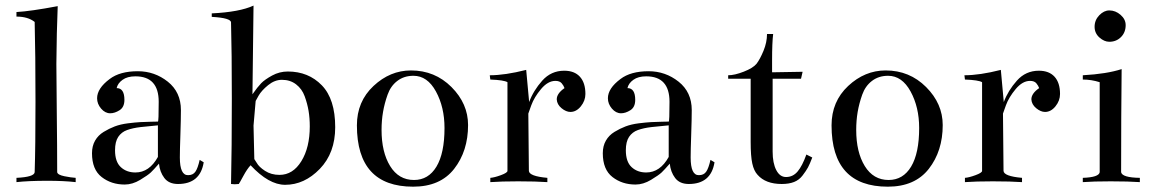

<svg xmlns="http://www.w3.org/2000/svg" viewBox="-20 -664 4204 700"><path d="M190.4 -641.6Q186.5 -547.9 185.5 -430.7Q185.5 -383.8 187 -255.4Q188.5 -127 188.5 -36.1Q190.4 -26.4 214.8 -21.5Q239.3 -16.6 255.9 -15.6V0Q212.9 -4.9 153.3 -4.9Q84 -4.9 40 0V-15.6Q104.5 -18.6 106.4 -36.1Q109.4 -128.9 109.4 -293Q109.4 -467.8 106.4 -584Q82 -603.5 40 -603.5V-620.1Q91.8 -623 190.4 -641.6Z M708 -81.1 722.7 -72.3Q710 6.8 628.9 6.8Q595.7 6.8 579.1 -15.1Q562.5 -37.1 559.6 -67.4Q540 -44.9 529.8 -35.2Q519.5 -25.4 491.2 -8.3Q462.9 8.8 434.6 8.8Q385.7 8.8 350.6 -18.6Q315.4 -45.9 315.4 -105.5Q315.4 -131.8 326.7 -151.4Q337.9 -170.9 357.9 -183.1Q377.9 -195.3 398.4 -203.1Q418.9 -210.9 446.3 -214.4Q473.6 -217.8 491.7 -218.8Q509.8 -219.7 531.7 -220.2Q553.7 -220.7 555.7 -220.7Q558.6 -220.7 558.6 -293Q558.6 -385.7 473.6 -385.7Q444.3 -385.7 426.8 -373Q409.2 -360.4 405.3 -342.8Q433.6 -342.8 433.6 -299.8Q433.6 -273.4 416 -262.2Q398.4 -251 381.8 -251Q363.3 -251 348.6 -268.1Q334 -285.2 334 -305.7Q334 -341.8 379.9 -376Q417 -404.3 482.4 -404.3Q543.9 -404.3 591.8 -366.2Q639.6 -328.1 639.6 -262.7Q639.6 -230.5 637.7 -172.9Q635.7 -115.2 635.7 -89.8Q635.7 -24.4 666 -25.4Q683.6 -25.4 692.4 -38.1Q701.2 -50.8 708 -81.1ZM555.7 -91.8V-207Q521.5 -204.1 492.7 -200.7Q463.9 -197.3 443.4 -189.9Q422.9 -182.6 411.1 -165Q399.4 -147.5 399.4 -116.2Q399.4 -74.2 420.4 -54.7Q441.4 -35.2 473.6 -35.2Q524.4 -35.2 555.7 -91.8Z M1202.1 -200.2Q1202.1 -106.4 1146 -48.3Q1089.8 9.8 1019.5 9.8Q960 9.8 893.6 -61.5Q880.9 -47.9 867.2 -22.5Q853.5 2.9 850.6 6.8Q842.8 7.8 835.9 7.8L822.3 6.8Q825.2 -122.1 825.2 -304.7Q825.2 -474.6 822.3 -582Q822.3 -598.6 752 -602.5V-615.2Q853.5 -620.1 904.3 -643.6L900.4 -320.3Q918.9 -346.7 932.1 -360.4Q945.3 -374 972.2 -388.7Q999 -403.3 1029.3 -403.3Q1104.5 -403.3 1153.3 -353Q1202.1 -302.7 1202.1 -200.2ZM1109.4 -203.1Q1109.4 -233.4 1105 -259.8Q1100.6 -286.1 1090.8 -313Q1081.1 -339.8 1059.6 -356.4Q1038.1 -373 1007.8 -373Q981.4 -373 957.5 -353.5Q933.6 -334 922.9 -315.4L912.1 -295.9L904.3 -206.1L907.2 -84L916 -70.3Q923.8 -55.7 946.3 -41Q968.8 -26.4 999 -26.4Q1047.9 -26.4 1078.6 -76.2Q1109.4 -126 1109.4 -203.1Z M1489.3 -7.8Q1542 -7.8 1571.3 -56.6Q1600.6 -105.5 1600.6 -197.3Q1600.6 -273.4 1569.3 -330.6Q1538.1 -387.7 1487.3 -387.7Q1453.1 -387.7 1428.7 -369.1Q1404.3 -350.6 1393.1 -318.8Q1381.8 -287.1 1376.5 -255.9Q1371.1 -224.6 1371.1 -190.4Q1371.1 -109.4 1402.3 -58.6Q1433.6 -7.8 1489.3 -7.8ZM1478.5 -407.2Q1565.4 -407.2 1626 -346.7Q1686.5 -286.1 1686.5 -208Q1686.5 -113.3 1635.7 -48.3Q1585 16.6 1486.3 16.6Q1281.2 16.6 1281.2 -207Q1281.2 -293.9 1341.8 -350.6Q1402.3 -407.2 1478.5 -407.2Z M2037.1 -406.2Q2074.2 -406.2 2094.2 -384.3Q2114.3 -362.3 2114.3 -321.3Q2114.3 -296.9 2097.7 -276.4Q2081.1 -255.9 2059.6 -255.9Q2043.9 -255.9 2027.3 -269.5Q2010.7 -283.2 2009.8 -301.8Q2009.8 -323.2 2038.1 -342.8Q2035.2 -351.6 2027.8 -360.4Q2020.5 -369.1 2004.9 -369.1Q1977.5 -369.1 1952.6 -339.4Q1927.7 -309.6 1917 -280.3L1906.2 -250L1908.2 -41Q1909.2 -21.5 1975.6 -15.6V0Q1934.6 -2.9 1869.1 -2.9Q1807.6 -2.9 1767.6 0V-15.6Q1782.2 -16.6 1806.2 -25.4Q1830.1 -34.2 1830.1 -41V-364.3Q1817.4 -372.1 1767.6 -374L1765.6 -389.6Q1821.3 -389.6 1898.4 -409.2L1909.2 -292Q1924.8 -334 1957 -370.1Q1989.3 -406.2 2037.1 -406.2Z M2570.3 -81.1 2585 -72.3Q2572.3 6.8 2491.2 6.8Q2458 6.8 2441.4 -15.1Q2424.8 -37.1 2421.9 -67.4Q2402.3 -44.9 2392.1 -35.2Q2381.8 -25.4 2353.5 -8.3Q2325.2 8.8 2296.9 8.8Q2248 8.8 2212.9 -18.6Q2177.7 -45.9 2177.7 -105.5Q2177.7 -131.8 2189 -151.4Q2200.2 -170.9 2220.2 -183.1Q2240.2 -195.3 2260.7 -203.1Q2281.2 -210.9 2308.6 -214.4Q2335.9 -217.8 2354 -218.8Q2372.1 -219.7 2394 -220.2Q2416 -220.7 2418 -220.7Q2420.9 -220.7 2420.9 -293Q2420.9 -385.7 2335.9 -385.7Q2306.6 -385.7 2289.1 -373Q2271.5 -360.4 2267.6 -342.8Q2295.9 -342.8 2295.9 -299.8Q2295.9 -273.4 2278.3 -262.2Q2260.7 -251 2244.1 -251Q2225.6 -251 2210.9 -268.1Q2196.3 -285.2 2196.3 -305.7Q2196.3 -341.8 2242.2 -376Q2279.3 -404.3 2344.7 -404.3Q2406.2 -404.3 2454.1 -366.2Q2502 -328.1 2502 -262.7Q2502 -230.5 2500 -172.9Q2498 -115.2 2498 -89.8Q2498 -24.4 2528.3 -25.4Q2545.9 -25.4 2554.7 -38.1Q2563.5 -50.8 2570.3 -81.1ZM2418 -91.8V-207Q2383.8 -204.1 2355 -200.7Q2326.2 -197.3 2305.7 -189.9Q2285.2 -182.6 2273.4 -165Q2261.7 -147.5 2261.7 -116.2Q2261.7 -74.2 2282.7 -54.7Q2303.7 -35.2 2335.9 -35.2Q2386.7 -35.2 2418 -91.8Z M2900.4 -377H2796.9Q2796.9 -377 2796.9 -111.3Q2796.9 -69.3 2810.1 -43.9Q2823.2 -18.6 2845.7 -18.6Q2871.1 -18.6 2888.2 -39.1Q2905.3 -59.6 2919.9 -100.6L2941.4 -89.8Q2932.6 -66.4 2925.8 -53.7Q2918.9 -41 2906.2 -24.4Q2893.6 -7.8 2875 -0.5Q2856.4 6.8 2830.1 6.8Q2771.5 6.8 2742.2 -26.4Q2728.5 -41 2722.7 -67.9Q2716.8 -94.7 2716.8 -146.5V-377H2634.8V-389.6Q2658.2 -389.6 2691.9 -402.8Q2725.6 -416 2738.3 -431.6Q2751 -448.2 2763.7 -479Q2776.4 -509.8 2776.4 -540H2798.8Q2794.9 -508.8 2794.9 -444.3Q2794.9 -437.5 2794.9 -422.9Q2794.9 -408.2 2794.9 -400.4L2906.2 -402.3Z M3219.7 -7.8Q3272.5 -7.8 3301.8 -56.6Q3331.1 -105.5 3331.1 -197.3Q3331.1 -273.4 3299.8 -330.6Q3268.6 -387.7 3217.8 -387.7Q3183.6 -387.7 3159.2 -369.1Q3134.8 -350.6 3123.5 -318.8Q3112.3 -287.1 3106.9 -255.9Q3101.6 -224.6 3101.6 -190.4Q3101.6 -109.4 3132.8 -58.6Q3164.1 -7.8 3219.7 -7.8ZM3209 -407.2Q3295.9 -407.2 3356.4 -346.7Q3417 -286.1 3417 -208Q3417 -113.3 3366.2 -48.3Q3315.4 16.6 3216.8 16.6Q3011.7 16.6 3011.7 -207Q3011.7 -293.9 3072.3 -350.6Q3132.8 -407.2 3209 -407.2Z M3767.6 -406.2Q3804.7 -406.2 3824.7 -384.3Q3844.7 -362.3 3844.7 -321.3Q3844.7 -296.9 3828.1 -276.4Q3811.5 -255.9 3790 -255.9Q3774.4 -255.9 3757.8 -269.5Q3741.2 -283.2 3740.2 -301.8Q3740.2 -323.2 3768.6 -342.8Q3765.6 -351.6 3758.3 -360.4Q3751 -369.1 3735.4 -369.1Q3708 -369.1 3683.1 -339.4Q3658.2 -309.6 3647.5 -280.3L3636.7 -250L3638.7 -41Q3639.6 -21.5 3706.1 -15.6V0Q3665 -2.9 3599.6 -2.9Q3538.1 -2.9 3498 0V-15.6Q3512.7 -16.6 3536.6 -25.4Q3560.5 -34.2 3560.5 -41V-364.3Q3547.9 -372.1 3498 -374L3496.1 -389.6Q3551.8 -389.6 3628.9 -409.2L3639.6 -292Q3655.3 -334 3687.5 -370.1Q3719.7 -406.2 3767.6 -406.2Z M4024.4 -626Q4046.9 -626 4065.4 -609.9Q4084 -593.8 4084 -572.3Q4084 -545.9 4066.9 -528.8Q4049.8 -511.7 4024.4 -511.7Q4005.9 -511.7 3988.3 -527.3Q3970.7 -543 3970.7 -566.4Q3970.7 -590.8 3987.8 -608.4Q4004.9 -626 4024.4 -626ZM4069.3 -412.1Q4067.4 -243.2 4067.4 -36.1Q4071.3 -16.6 4135.7 -15.6V0Q4095.7 -2.9 4029.3 -2.9Q3965.8 -2.9 3927.7 0V-15.6Q3986.3 -17.6 3989.3 -36.1V-364.3Q3959 -374 3927.7 -374V-389.6Q4015.6 -394.5 4069.3 -412.1Z"/></svg>

Font: Bentham
Style: Regular
Weight: 400
Version: Version 002.002